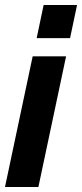

<svg xmlns="http://www.w3.org/2000/svg" viewBox="-24 -750 329 770"><path d="M107 -524H241L130 0H-4ZM151 -730H285L257 -597H123Z"/></svg>

Font: Raleway Thin
Style: Bold Italic
Weight: 700
Italic angle: -12°
Version: Version 4.026